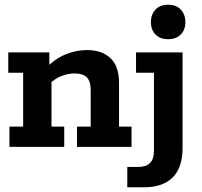

<svg xmlns="http://www.w3.org/2000/svg" viewBox="-20 -622 857 813"><path d="M20 0V-86H78V-314H15V-400H189V-337L176 -335Q214 -374 258.5 -392Q303 -410 349 -410Q411 -410 447.5 -376Q484 -342 484 -271V-86H537V0H306V-86H364V-240Q364 -278 347.5 -294.5Q331 -311 296 -311Q269 -311 241.5 -300.5Q214 -290 187 -265L198 -298V-86H252V0ZM519 171V85H565Q599 85 615.5 68Q632 51 632 16V-314H556V-400H753V5Q753 88 711 129.5Q669 171 591 171ZM692 -456Q658 -456 638.5 -476Q619 -496 619 -528Q619 -561 638.5 -581.5Q658 -602 692 -602Q726 -602 745.5 -581.5Q765 -561 765 -528Q765 -496 745.5 -476Q726 -456 692 -456Z"/></svg>

Font: Rokkitt SemiBold
Style: Bold
Weight: 700
Version: Version 3.103